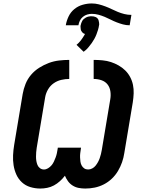

<svg xmlns="http://www.w3.org/2000/svg" viewBox="-20 -1081 840 1109"><path d="M473 8Q453 8 434.5 4.5Q416 1 400 -9Q384 -19 373 -34Q362 -49 355 -66Q342 -49 326 -34.5Q310 -20 291.5 -10Q273 0 252.5 4Q232 8 213 8Q183 8 155 -0.5Q127 -9 106.5 -28Q86 -47 74.5 -72.5Q63 -98 58.5 -126.5Q54 -155 55.5 -185Q57 -215 62 -245L111 -538Q116 -567 127.5 -596Q139 -625 159.5 -649Q180 -673 207 -690Q234 -707 262.5 -717.5Q291 -728 321 -731.5Q351 -735 380 -735V-625Q357 -625 333.5 -619.5Q310 -614 290 -600Q270 -586 257.5 -564.5Q245 -543 241 -520L192 -227Q190 -214 189 -201.5Q188 -189 188 -176Q188 -163 190 -151Q192 -139 196.5 -128Q201 -117 211 -109.5Q221 -102 234 -102Q246 -102 257.5 -109Q269 -116 277.5 -126Q286 -136 291.5 -148Q297 -160 301.5 -172Q306 -184 308.5 -196Q311 -208 313 -221L314 -228H448L447 -221Q445 -208 443.5 -196Q442 -184 442.5 -171.5Q443 -159 444.5 -147.5Q446 -136 451.5 -125.5Q457 -115 466.5 -108.5Q476 -102 489 -102Q501 -102 512.5 -108Q524 -114 532 -124Q540 -134 546 -145Q552 -156 556 -167.5Q560 -179 563 -191Q566 -203 568 -215L617 -508Q621 -531 617.5 -554Q614 -577 601 -593.5Q588 -610 566.5 -617.5Q545 -625 521 -625V-735Q547 -735 572.5 -732.5Q598 -730 621 -722.5Q644 -715 665 -703Q686 -691 703 -674.5Q720 -658 731.5 -636.5Q743 -615 748 -591Q753 -567 752 -541.5Q751 -516 747 -490L698 -197Q694 -170 685 -144Q676 -118 661.5 -93.5Q647 -69 626 -49Q605 -29 579.5 -16Q554 -3 527 2.5Q500 8 473 8ZM360 -935Q364 -960 376 -985.5Q388 -1011 409.5 -1028.5Q431 -1046 457.5 -1053.5Q484 -1061 510 -1061Q531 -1061 550.5 -1056Q570 -1051 588.5 -1044Q607 -1037 624.5 -1028.5Q642 -1020 660 -1012.5Q678 -1005 698 -1000Q718 -995 739 -995L729 -935Q709 -935 690.5 -940Q672 -945 654 -952Q636 -959 619.5 -967.5Q603 -976 585 -983.5Q567 -991 548.5 -996Q530 -1001 510 -1001Q497 -1001 483.5 -997Q470 -993 458.5 -983.5Q447 -974 441 -961Q435 -948 433 -935ZM463 -782 422 -822Q429 -828 435 -834Q441 -840 446.5 -847Q452 -854 457.5 -862.5Q463 -871 466 -876L471 -885Q466 -886 462 -888.5Q458 -891 455 -894.5Q452 -898 449.5 -902.5Q447 -907 446.5 -911.5Q446 -916 445.5 -922Q445 -928 445 -931L446 -935Q447 -941 449.5 -948Q452 -955 455.5 -961Q459 -967 464.5 -971.5Q470 -976 476 -979.5Q482 -983 490 -985Q498 -987 503 -987H508Q515 -987 521 -986Q527 -985 532.5 -982.5Q538 -980 542.5 -975.5Q547 -971 549 -965Q551 -959 552 -951.5Q553 -944 553 -940L552 -935Q550 -921 546 -908Q542 -895 537 -882Q532 -869 525 -856.5Q518 -844 510 -832.5Q502 -821 491 -808Q480 -795 472 -789Z"/></svg>

Font: Iosevka Aile Extrabold
Style: Italic
Weight: 800
Italic angle: -9°
Designer: Belleve Invis
Foundry: Belleve Invis
Version: Version 31.1.0; ttfautohint (v1.8.4)